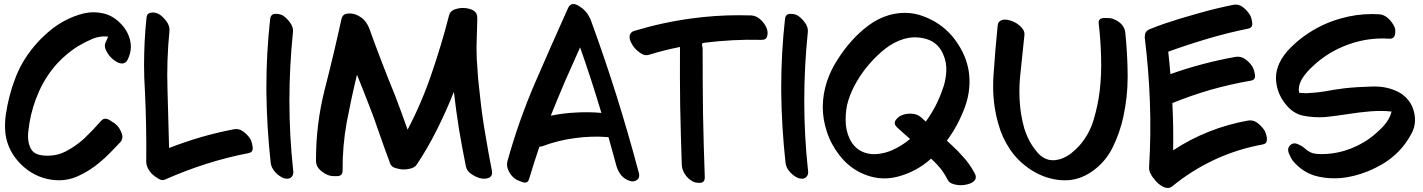

<svg xmlns="http://www.w3.org/2000/svg" viewBox="-20 -848 7056 952"><path d="M515.6 -667Q513.7 -659.2 510.7 -653.3Q507.8 -646.5 503.9 -638.7Q498 -627 501 -612.3Q503.9 -598.6 513.7 -584Q526.4 -563.5 547.9 -547.9Q569.3 -532.2 587.9 -533.2Q594.7 -534.2 601.6 -538.1Q608.4 -543 612.3 -550.8Q628.9 -584 628.9 -616.2Q628.9 -632.8 625 -649.4Q612.3 -699.2 573.2 -736.3Q536.1 -772.5 489.3 -782.2Q466.8 -787.1 444.3 -787.1Q418.9 -787.1 393.6 -781.2Q297.9 -756.8 219.7 -689.5Q141.6 -622.1 92.8 -538.1Q70.3 -499 54.7 -457Q38.1 -414.1 27.3 -371.1Q15.6 -326.2 8.8 -279.3Q4.9 -253.9 4.9 -228.5Q4.9 -207 6.8 -185.5Q18.6 -98.6 83 -34.2Q148.4 30.3 234.4 43Q253.9 45.9 272.5 45.9Q320.3 45.9 364.3 26.4Q423.8 0 474.6 -43Q502.9 -66.4 528.3 -92.8Q552.7 -118.2 576.2 -142.6Q592.8 -161.1 584 -185.5Q575.2 -210 561.5 -224.6Q550.8 -236.3 524.4 -252Q499 -267.6 482.4 -250Q461.9 -228.5 441.4 -205.1Q419.9 -182.6 397.5 -161.1Q354.5 -122.1 304.7 -96.7Q254.9 -71.3 194.3 -77.1Q151.4 -81.1 135.7 -106.4Q120.1 -131.8 119.1 -165Q118.2 -183.6 121.1 -202.1Q123 -220.7 126 -238.3Q139.6 -319.3 173.8 -395.5Q208 -471.7 263.7 -533.2Q288.1 -559.6 315.4 -582Q343.8 -605.5 374 -623Q405.3 -641.6 440.4 -656.2Q474.6 -669.9 511.7 -667Q512.7 -667 515.6 -667Z M1219.7 -161.1Q1207 -180.7 1185.5 -196.3Q1165 -211.9 1139.6 -207Q1057.6 -191.4 976.6 -168Q896.5 -144.5 818.4 -114.3Q814.5 -259.8 810.5 -404.3Q805.7 -549.8 820.3 -695.3Q822.3 -719.7 804.7 -743.2Q787.1 -766.6 767.6 -778.3Q752.9 -786.1 736.3 -786.1Q732.4 -786.1 729.5 -785.2Q708 -783.2 706.1 -757.8Q694.3 -641.6 694.3 -524.4Q694.3 -463.9 698.2 -404.3Q707 -226.6 705.1 -48.8Q705.1 -29.3 713.9 -12.7Q722.7 4.9 737.3 17.6Q747.1 27.3 765.6 38.1Q776.4 44.9 786.1 44.9Q793 44.9 798.8 42Q898.4 -2 1002 -35.2Q1106.4 -68.4 1212.9 -88.9Q1233.4 -92.8 1233.4 -113.3Q1233.4 -117.2 1232.4 -121.1Q1228.5 -148.4 1219.7 -161.1Q1219.7 -161.1 1219.7 -161.1Z M1319.3 -752Q1300.8 -584 1300.8 -416Q1300.8 -405.3 1300.8 -395.5Q1302.7 -216.8 1322.3 -40Q1325.2 -15.6 1345.7 6.8Q1366.2 28.3 1388.7 36.1Q1397.5 38.1 1404.3 38.1Q1416 38.1 1424.8 30.3Q1434.6 20.5 1434.6 3.9Q1434.6 0 1433.6 -3.9Q1415 -174.8 1415 -346.7Q1415 -517.6 1432.6 -688.5Q1435.5 -712.9 1418 -736.3Q1400.4 -760.7 1379.9 -772.5Q1365.2 -779.3 1348.6 -779.3Q1344.7 -779.3 1341.8 -779.3Q1321.3 -776.4 1319.3 -752Z M2346.7 -755.9Q2346.7 -762.7 2345.7 -769.5Q2344.7 -775.4 2341.8 -781.2Q2333 -797.9 2305.7 -804.7Q2290 -808.6 2275.4 -808.6Q2264.6 -808.6 2253.9 -806.6Q2236.3 -803.7 2223.6 -795.9Q2210.9 -787.1 2207 -773.4Q2169.9 -627.9 2120.1 -483.4Q2071.3 -338.9 2001 -205.1Q1985.4 -248 1969.7 -292Q1954.1 -335 1937.5 -377.9Q1904.3 -459 1873 -540Q1841.8 -621.1 1812.5 -703.1Q1802.7 -729.5 1786.1 -748Q1768.6 -766.6 1742.2 -776.4Q1722.7 -783.2 1700.2 -780.3Q1678.7 -777.3 1672.9 -752.9Q1634.8 -578.1 1589.8 -403.3Q1546.9 -233.4 1546.9 -59.6Q1546.9 -52.7 1546.9 -46.9Q1547.9 -22.5 1568.4 -3.9Q1587.9 13.7 1610.4 21.5Q1625 26.4 1652.3 25.4Q1678.7 24.4 1678.7 -1Q1677.7 -123 1699.2 -242.2Q1721.7 -360.4 1750 -477.5Q1762.7 -445.3 1775.4 -414.1Q1788.1 -381.8 1800.8 -349.6Q1832 -272.5 1858.4 -193.4Q1885.7 -114.3 1915 -36.1Q1920.9 -20.5 1941.4 -14.6Q1961.9 -8.8 1975.6 -7.8Q1992.2 -6.8 2013.7 -11.7Q2035.2 -16.6 2045.9 -31.2Q2102.5 -116.2 2147.5 -207Q2193.4 -298.8 2230.5 -392.6Q2241.2 -299.8 2255.9 -207Q2271.5 -114.3 2290 -23.4Q2294.9 2 2321.3 17.6Q2346.7 34.2 2369.1 37.1Q2375 38.1 2379.9 38.1Q2394.5 38.1 2407.2 32.2Q2419.9 24.4 2419.9 8.8Q2419.9 3.9 2418.9 -2Q2401.4 -90.8 2386.7 -180.7Q2371.1 -269.5 2361.3 -360.4Q2355.5 -409.2 2350.6 -459Q2346.7 -508.8 2343.8 -557.6Q2341.8 -608.4 2343.8 -657.2Q2344.7 -706.1 2346.7 -755.9Z M2710.9 -274.4Q2745.1 -359.4 2781.2 -444.3Q2818.4 -529.3 2856.4 -613.3Q2884.8 -532.2 2911.1 -451.2Q2937.5 -370.1 2961.9 -288.1Q2898.4 -293.9 2835.9 -290Q2772.5 -287.1 2710.9 -274.4ZM3147.5 8.8Q3096.7 -182.6 3037.1 -373Q2977.5 -562.5 2909.2 -749Q2907.2 -752 2906.2 -755.9Q2904.3 -758.8 2902.3 -762.7Q2885.7 -797.9 2848.6 -819.3Q2834 -828.1 2823.2 -828.1Q2805.7 -828.1 2796.9 -808.6Q2712.9 -622.1 2631.8 -434.6Q2550.8 -246.1 2496.1 -48.8Q2494.1 -41 2494.1 -32.2Q2494.1 -16.6 2502 -1Q2512.7 22.5 2532.2 37.1Q2543 45.9 2570.3 54.7Q2577.1 57.6 2583 57.6Q2598.6 57.6 2603.5 39.1Q2615.2 -1 2627.9 -40Q2640.6 -80.1 2654.3 -120.1Q2657.2 -120.1 2660.2 -121.1Q2664.1 -121.1 2667 -122.1Q2746.1 -152.3 2830.1 -163.1Q2913.1 -174.8 2997.1 -168Q3006.8 -132.8 3016.6 -97.7Q3026.4 -61.5 3036.1 -26.4Q3043 -1 3059.6 20.5Q3077.1 41 3102.5 48.8Q3123 55.7 3138.7 43.9Q3149.4 36.1 3149.4 21.5Q3149.4 15.6 3147.5 8.8Z M3781.2 -708Q3773.4 -729.5 3752 -750Q3731.4 -769.5 3706.1 -771.5Q3674.8 -772.5 3643.6 -772.5Q3527.3 -772.5 3411.1 -756.8Q3264.6 -737.3 3123 -694.3Q3114.3 -691.4 3109.4 -685.5Q3104.5 -680.7 3102.5 -672.9Q3101.6 -668.9 3101.6 -665Q3101.6 -650.4 3111.3 -632.8Q3124 -609.4 3143.6 -593.8Q3156.2 -583 3169.9 -577.1Q3184.6 -572.3 3197.3 -576.2Q3235.4 -587.9 3273.4 -597.7Q3312.5 -607.4 3351.6 -615.2Q3350.6 -469.7 3352.5 -324.2Q3355.5 -178.7 3360.4 -33.2Q3361.3 -6.8 3376 15.6Q3390.6 38.1 3413.1 50.8Q3426.8 58.6 3447.3 58.6Q3449.2 58.6 3451.2 58.6Q3474.6 57.6 3474.6 31.2Q3468.8 -127 3465.8 -284.2Q3463.9 -441.4 3463.9 -599.6Q3463.9 -606.4 3463.9 -611.3Q3462.9 -617.2 3460.9 -623Q3460 -627.9 3461.9 -631.8Q3464.8 -634.8 3469.7 -635.7Q3540 -644.5 3611.3 -648.4Q3683.6 -652.3 3754.9 -650.4Q3780.3 -649.4 3784.2 -669.9Q3786.1 -677.7 3786.1 -684.6Q3786.1 -696.3 3781.2 -708Z M3872.1 -752Q3853.5 -584 3853.5 -416Q3853.5 -405.3 3853.5 -395.5Q3855.5 -216.8 3875 -40Q3877.9 -15.6 3898.4 6.8Q3918.9 28.3 3941.4 36.1Q3950.2 38.1 3957 38.1Q3968.8 38.1 3977.5 30.3Q3987.3 20.5 3987.3 3.9Q3987.3 0 3986.3 -3.9Q3967.8 -174.8 3967.8 -346.7Q3967.8 -517.6 3985.4 -688.5Q3988.3 -712.9 3970.7 -736.3Q3953.1 -760.7 3932.6 -772.5Q3918 -779.3 3901.4 -779.3Q3897.5 -779.3 3894.5 -779.3Q3874 -776.4 3872.1 -752Z M4268.6 -90.8Q4242.2 -99.6 4223.6 -117.2Q4205.1 -134.8 4194.3 -157.2Q4172.9 -200.2 4172.9 -252.9Q4172.9 -305.7 4185.5 -347.7Q4201.2 -398.4 4228.5 -444.3Q4255.9 -491.2 4291 -531.2Q4326.2 -572.3 4368.2 -605.5Q4411.1 -639.6 4462.9 -655.3Q4518.6 -670.9 4574.2 -654.3Q4629.9 -637.7 4655.3 -582Q4674.8 -540 4671.9 -492.2Q4668.9 -443.4 4652.3 -401.4Q4637.7 -359.4 4617.2 -320.3Q4596.7 -281.2 4570.3 -245.1Q4565.4 -250 4559.6 -254.9Q4553.7 -259.8 4548.8 -264.6Q4530.3 -282.2 4502 -284.2Q4473.6 -286.1 4451.2 -276.4Q4433.6 -269.5 4420.9 -252Q4409.2 -234.4 4427.7 -216.8Q4443.4 -202.1 4460 -187.5Q4475.6 -172.9 4492.2 -159.2Q4470.7 -140.6 4448.2 -127Q4424.8 -112.3 4399.4 -101.6Q4369.1 -88.9 4335 -85Q4300.8 -80.1 4268.6 -90.8ZM4814.5 14.6Q4793 -27.3 4762.7 -62.5Q4732.4 -97.7 4697.3 -129.9Q4691.4 -134.8 4686.5 -139.6Q4680.7 -144.5 4674.8 -150.4Q4730.5 -225.6 4764.6 -317.4Q4797.9 -410.2 4782.2 -502Q4773.4 -548.8 4752 -591.8Q4730.5 -633.8 4700.2 -669.9Q4643.6 -735.4 4560.5 -766.6Q4514.6 -784.2 4466.8 -784.2Q4428.7 -784.2 4388.7 -773.4Q4333 -756.8 4286.1 -721.7Q4239.3 -686.5 4201.2 -643.6Q4163.1 -600.6 4131.8 -550.8Q4099.6 -501 4081.1 -446.3Q4060.5 -384.8 4059.6 -321.3Q4059.6 -319.3 4059.6 -317.4Q4059.6 -256.8 4079.1 -197.3Q4098.6 -134.8 4141.6 -79.1Q4183.6 -24.4 4242.2 5.9Q4335 52.7 4429.7 28.3Q4524.4 3.9 4596.7 -61.5Q4621.1 -39.1 4642.6 -13.7Q4663.1 12.7 4678.7 43Q4684.6 54.7 4698.2 61.5Q4711.9 67.4 4728.5 69.3Q4736.3 70.3 4743.2 70.3Q4761.7 70.3 4779.3 65.4Q4804.7 58.6 4814.5 43.9Q4818.4 38.1 4818.4 30.3Q4818.4 30.3 4818.4 29.3Q4818.4 22.5 4814.5 14.6Z M5559.6 -686.5Q5556.6 -711.9 5539.1 -729.5Q5520.5 -747.1 5497.1 -754.9Q5487.3 -758.8 5465.8 -758.8Q5460 -758.8 5455.1 -758.8Q5424.8 -757.8 5427.7 -732.4Q5437.5 -648.4 5439.5 -564.5Q5442.4 -480.5 5432.6 -396.5Q5423.8 -325.2 5402.3 -252.9Q5380.9 -181.6 5332 -126Q5313.5 -105.5 5290 -86.9Q5266.6 -69.3 5239.3 -59.6Q5224.6 -55.7 5210 -53.7Q5195.3 -52.7 5179.7 -55.7Q5147.5 -64.5 5125 -90.8Q5101.6 -118.2 5085.9 -146.5Q5069.3 -177.7 5058.6 -211.9Q5048.8 -247.1 5043 -282.2Q5028.3 -378.9 5039.1 -478.5Q5049.8 -579.1 5059.6 -675.8Q5060.5 -689.5 5052.7 -702.1Q5043.9 -714.8 5031.2 -724.6Q5011.7 -740.2 4986.3 -747.1Q4960.9 -754.9 4944.3 -747.1Q4937.5 -744.1 4932.6 -738.3Q4927.7 -731.4 4926.8 -721.7Q4915 -606.4 4906.2 -475.6Q4904.3 -448.2 4904.3 -420.9Q4904.3 -320.3 4931.6 -228.5Q4949.2 -166 4985.4 -111.3Q5020.5 -56.6 5079.1 -14.6Q5150.4 36.1 5234.4 44.9Q5247.1 45.9 5258.8 45.9Q5329.1 46.9 5393.6 2.9Q5460.9 -43.9 5497.1 -117.2Q5533.2 -191.4 5549.8 -268.6Q5571.3 -367.2 5571.3 -466.8Q5571.3 -472.7 5571.3 -477.5Q5570.3 -583 5559.6 -686.5Z M6248 -204.1Q6234.4 -223.6 6213.9 -239.3Q6192.4 -254.9 6167 -250Q6068.4 -232.4 5974.6 -195.3Q5880.9 -158.2 5796.9 -102.5Q5797.9 -161.1 5796.9 -219.7Q5795.9 -278.3 5793 -336.9Q5886.7 -375 5984.4 -403.3Q6082 -430.7 6182.6 -448.2Q6207 -452.1 6202.1 -479.5Q6197.3 -506.8 6188.5 -519.5Q6175.8 -539.1 6154.3 -554.7Q6133.8 -569.3 6108.4 -566.4Q6025.4 -551.8 5944.3 -530.3Q5862.3 -508.8 5783.2 -480.5Q5781.2 -507.8 5778.3 -536.1Q5775.4 -564.5 5772.5 -591.8Q5870.1 -627 5968.8 -656.2Q6067.4 -685.5 6168.9 -706.1Q6193.4 -710.9 6188.5 -738.3Q6184.6 -765.6 6174.8 -778.3Q6162.1 -797.9 6141.6 -813.5Q6125 -825.2 6107.4 -825.2Q6101.6 -825.2 6095.7 -824.2Q6007.8 -806.6 5922.9 -782.2Q5836.9 -758.8 5752.9 -730.5Q5735.4 -723.6 5717.8 -717.8Q5699.2 -710.9 5682.6 -704.1Q5667 -698.2 5661.1 -687.5Q5656.2 -678.7 5656.2 -666Q5656.2 -663.1 5656.2 -660.2Q5675.8 -502 5681.6 -341.8Q5687.5 -181.6 5677.7 -22.5Q5675.8 -5.9 5683.6 10.7Q5691.4 27.3 5703.1 40Q5720.7 64.5 5747.1 78.1Q5758.8 84 5769.5 84Q5782.2 84 5792 76.2Q5889.6 -3.9 6002.9 -56.6Q6117.2 -109.4 6241.2 -131.8Q6261.7 -135.7 6261.7 -155.3Q6261.7 -159.2 6261.7 -164.1Q6256.8 -191.4 6248 -204.1Z M6993.2 -284.2Q6984.4 -326.2 6961.9 -352.5Q6940.4 -378.9 6910.2 -393.6Q6853.5 -421.9 6780.3 -418.9Q6706.1 -417 6646.5 -410.2Q6598.6 -404.3 6551.8 -395.5Q6504.9 -387.7 6456.1 -385.7Q6448.2 -385.7 6439.5 -386.7Q6430.7 -387.7 6421.9 -387.7Q6420.9 -391.6 6420.9 -394.5Q6419.9 -398.4 6419.9 -398.4Q6418.9 -433.6 6441.4 -465.8Q6464.8 -498 6489.3 -519.5Q6564.5 -590.8 6664.1 -627Q6763.7 -663.1 6867.2 -656.2Q6891.6 -654.3 6896.5 -675.8Q6901.4 -696.3 6894.5 -713.9Q6884.8 -736.3 6864.3 -755.9Q6843.8 -775.4 6818.4 -777.3Q6800.8 -778.3 6783.2 -778.3Q6703.1 -778.3 6626 -755.9Q6532.2 -729.5 6452.1 -672.9Q6414.1 -646.5 6378.9 -611.3Q6343.8 -577.1 6323.2 -534.2Q6306.6 -498 6306.6 -460Q6306.6 -445.3 6309.6 -429.7Q6318.4 -377 6352.5 -334Q6389.6 -285.2 6441.4 -274.4Q6494.1 -263.7 6550.8 -267.6Q6607.4 -273.4 6662.1 -282.2Q6717.8 -291 6774.4 -295.9Q6800.8 -297.9 6827.1 -297.9Q6853.5 -297.9 6879.9 -294.9Q6870.1 -254.9 6836.9 -219.7Q6803.7 -185.5 6771.5 -162.1Q6716.8 -122.1 6646.5 -100.6Q6577.1 -80.1 6508.8 -85Q6489.3 -86.9 6475.6 -93.8Q6461.9 -100.6 6447.3 -114.3Q6434.6 -125 6414.1 -133.8Q6393.6 -142.6 6377.9 -128.9Q6360.4 -112.3 6371.1 -86.9Q6381.8 -60.5 6393.6 -46.9Q6438.5 4.9 6500 23.4Q6545.9 36.1 6594.7 36.1Q6610.4 36.1 6626 35.2Q6660.2 32.2 6694.3 23.4Q6729.5 14.6 6760.7 2Q6803.7 -15.6 6843.8 -40Q6883.8 -65.4 6916 -98.6Q6951.2 -134.8 6977.5 -183.6Q6996.1 -216.8 6996.1 -252.9Q6996.1 -268.6 6993.2 -284.2Z"/></svg>

Font: TroubleSide
Style: Comic
Weight: 400
Designer: Koroletov
Version: 1_5